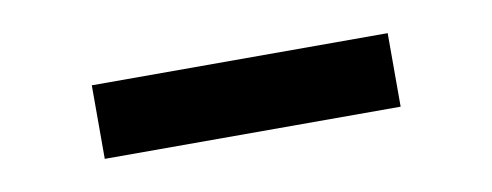

<svg xmlns="http://www.w3.org/2000/svg" viewBox="-27 -765 553 216"><g transform="rotate(-10 250.0 -657.0)"><path d="M81 -615V-699H419V-615Z"/></g></svg>

Font: Geologica Medium
Style: Regular
Weight: 500
Designer: Sindre Bremnes, Frode Helland
Foundry: Monokrom Skriftforlag AS
Version: Version 1.010;gftools[0.9.28]